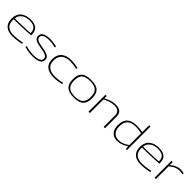

<svg xmlns="http://www.w3.org/2000/svg" viewBox="467 -2496 4261 4261"><g transform="rotate(45 2598.0 -365.0)"><path d="M341 10Q277 10 225 -5.5Q173 -21 135.5 -53Q98 -85 77.5 -134Q57 -183 57 -250Q57 -330 82.5 -386Q108 -442 152 -476Q196 -510 253 -526Q310 -542 374 -542Q500 -542 563.5 -489Q627 -436 627 -322Q627 -317 627 -310Q627 -303 626 -297Q604 -296 556 -293Q508 -290 438.5 -286.5Q369 -283 283.5 -280.5Q198 -278 101 -278Q100 -270 100 -263Q100 -256 100 -248Q100 -170 131 -120.5Q162 -71 217 -47.5Q272 -24 345 -24Q397 -24 447.5 -29.5Q498 -35 541 -43Q584 -51 613 -57L619 -24Q589 -17 545.5 -9Q502 -1 450 4.5Q398 10 341 10ZM103 -309Q193 -309 273.5 -311Q354 -313 418.5 -316Q483 -319 526 -321.5Q569 -324 585 -326Q584 -388 561.5 -429Q539 -470 492 -489.5Q445 -509 372 -509Q331 -509 287 -500Q243 -491 204.5 -468Q166 -445 138.5 -406Q111 -367 103 -309Z M718 -31 727 -64Q748 -55 777.5 -48Q807 -41 840 -35.5Q873 -30 908 -27Q943 -24 976 -24Q1082 -24 1138.5 -51.5Q1195 -79 1195 -134Q1195 -162 1178.5 -181.5Q1162 -201 1132.5 -214Q1103 -227 1063 -236Q1023 -245 977 -253Q930 -260 888 -270Q846 -280 813 -296Q780 -312 761.5 -337.5Q743 -363 743 -400Q743 -468 805 -505Q867 -542 994 -542Q1034 -542 1071.5 -537.5Q1109 -533 1141.5 -526Q1174 -519 1196 -512L1187 -479Q1166 -485 1134.5 -492Q1103 -499 1066.5 -503.5Q1030 -508 994 -508Q888 -508 835.5 -480.5Q783 -453 783 -403Q783 -373 801 -353Q819 -333 850 -320.5Q881 -308 920 -300Q959 -292 1001 -285Q1050 -277 1092 -266.5Q1134 -256 1166.5 -240Q1199 -224 1217.5 -199Q1236 -174 1236 -136Q1236 -106 1224.5 -82Q1213 -58 1191 -41Q1169 -24 1137.5 -12.5Q1106 -1 1065 4.5Q1024 10 975 10Q928 10 880 4.5Q832 -1 790 -10Q748 -19 718 -31Z M1331 -254Q1331 -350 1369.5 -414Q1408 -478 1479.5 -510Q1551 -542 1649 -542Q1682 -542 1721 -538Q1760 -534 1798 -528Q1836 -522 1868 -514L1861 -479Q1830 -487 1792.5 -493Q1755 -499 1718 -502.5Q1681 -506 1649 -506Q1564 -506 1502 -478Q1440 -450 1407 -394Q1374 -338 1374 -254Q1374 -178 1406 -127Q1438 -76 1500 -50.5Q1562 -25 1650 -25Q1685 -25 1723 -29Q1761 -33 1800 -40Q1839 -47 1873 -55L1880 -21Q1829 -8 1765 1Q1701 10 1643 10Q1491 10 1411 -56.5Q1331 -123 1331 -254Z M1969 -267Q1969 -336 1985 -388Q2001 -440 2036.5 -474Q2072 -508 2130 -525Q2188 -542 2271 -542Q2355 -542 2413 -525Q2471 -508 2506 -474Q2541 -440 2557 -388Q2573 -336 2573 -267Q2573 -195 2555.5 -142.5Q2538 -90 2501.5 -56.5Q2465 -23 2408 -6.5Q2351 10 2271 10Q2192 10 2135 -6.5Q2078 -23 2041.5 -56.5Q2005 -90 1987 -142.5Q1969 -195 1969 -267ZM2011 -267Q2011 -184 2037.5 -130Q2064 -76 2122 -49.5Q2180 -23 2271 -23Q2363 -23 2420.5 -49.5Q2478 -76 2504.5 -130Q2531 -184 2531 -267Q2531 -348 2507 -401.5Q2483 -455 2426 -481.5Q2369 -508 2271 -508Q2174 -508 2117 -481.5Q2060 -455 2035.5 -401.5Q2011 -348 2011 -267Z M2726 0V-532H2765V-461Q2815 -485 2859 -503Q2903 -521 2949.5 -531.5Q2996 -542 3051 -542Q3114 -542 3157 -521.5Q3200 -501 3222 -462Q3244 -423 3244 -368V0H3202V-359Q3202 -428 3162.5 -467Q3123 -506 3039 -506Q2988 -506 2944.5 -496.5Q2901 -487 2858.5 -469.5Q2816 -452 2768 -428V0Z M3899 0 3890 -83Q3817 -33 3756 -11.5Q3695 10 3631 10Q3521 10 3458.5 -58.5Q3396 -127 3396 -249Q3396 -349 3430.5 -414Q3465 -479 3534.5 -510.5Q3604 -542 3708 -542Q3750 -542 3797 -537.5Q3844 -533 3890 -523V-740H3932V0ZM3890 -118V-488Q3837 -499 3792 -504Q3747 -509 3710 -509Q3619 -509 3558.5 -482Q3498 -455 3468.5 -398Q3439 -341 3439 -251Q3439 -180 3463.5 -129.5Q3488 -79 3533 -52.5Q3578 -26 3641 -26Q3682 -26 3720.5 -35Q3759 -44 3800.5 -64.5Q3842 -85 3890 -118Z M4368 10Q4304 10 4252 -5.5Q4200 -21 4162.5 -53Q4125 -85 4104.5 -134Q4084 -183 4084 -250Q4084 -330 4109.5 -386Q4135 -442 4179 -476Q4223 -510 4280 -526Q4337 -542 4401 -542Q4527 -542 4590.5 -489Q4654 -436 4654 -322Q4654 -317 4654 -310Q4654 -303 4653 -297Q4631 -296 4583 -293Q4535 -290 4465.5 -286.5Q4396 -283 4310.5 -280.5Q4225 -278 4128 -278Q4127 -270 4127 -263Q4127 -256 4127 -248Q4127 -170 4158 -120.5Q4189 -71 4244 -47.5Q4299 -24 4372 -24Q4424 -24 4474.5 -29.5Q4525 -35 4568 -43Q4611 -51 4640 -57L4646 -24Q4616 -17 4572.5 -9Q4529 -1 4477 4.5Q4425 10 4368 10ZM4130 -309Q4220 -309 4300.5 -311Q4381 -313 4445.5 -316Q4510 -319 4553 -321.5Q4596 -324 4612 -326Q4611 -388 4588.5 -429Q4566 -470 4519 -489.5Q4472 -509 4399 -509Q4358 -509 4314 -500Q4270 -491 4231.5 -468Q4193 -445 4165.5 -406Q4138 -367 4130 -309Z M4838 -532V-439Q4883 -476 4922.5 -498.5Q4962 -521 5001 -531.5Q5040 -542 5079 -542Q5111 -542 5140.5 -537.5Q5170 -533 5189 -527L5182 -491Q5159 -497 5131 -501Q5103 -505 5078 -505Q5023 -505 4963.5 -481Q4904 -457 4841 -399V0H4799V-532Z"/></g></svg>

Font: Georama Expanded ExtraLight
Style: Regular
Weight: 250
Width: 7
Designer: Jean-Baptiste Levee
Foundry: Production Type
Version: Version 1.001